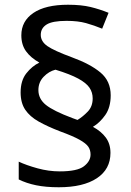

<svg xmlns="http://www.w3.org/2000/svg" viewBox="-20 -785 553 810"><path d="M67 -395Q67 -445 91 -475.5Q115 -506 146 -521Q110 -541 90 -568.5Q70 -596 70 -636Q70 -696 121 -730.5Q172 -765 267 -765Q323 -765 362 -755.5Q401 -746 438 -731L411 -664Q377 -678 343 -687.5Q309 -697 261 -697Q201 -697 176.5 -681.5Q152 -666 152 -638Q152 -610 180 -590.5Q208 -571 284 -543Q361 -515 404 -479Q447 -443 447 -383Q447 -332 424 -299.5Q401 -267 372 -250Q407 -231 426.5 -204.5Q446 -178 446 -140Q446 -71 388.5 -33Q331 5 228 5Q173 5 132 -3.5Q91 -12 59 -28V-103Q91 -88 138 -75Q185 -62 232 -62Q306 -62 334 -83.5Q362 -105 362 -133Q362 -152 352.5 -166Q343 -180 315.5 -195.5Q288 -211 233 -231Q181 -251 143.5 -272Q106 -293 86.5 -322Q67 -351 67 -395ZM142 -405Q142 -368 173.5 -342.5Q205 -317 285 -287L307 -279Q330 -293 350.5 -314.5Q371 -336 371 -370Q371 -395 357.5 -415Q344 -435 310 -453.5Q276 -472 214 -491Q186 -484 164 -461Q142 -438 142 -405Z"/></svg>

Font: Noto Sans Thai Looped
Style: Regular
Weight: 400
Designer: Sasikarn Vongin, Ben Mitchell
Foundry: The Fontpad Ltd
Version: Version 1.001; ttfautohint (v1.8.4.7-5d5b)